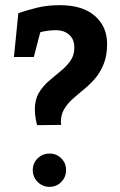

<svg xmlns="http://www.w3.org/2000/svg" viewBox="-20 -720 464 744"><path d="M124 -235Q122 -240 118.5 -258.5Q115 -277 115 -296Q115 -334 130.5 -360Q146 -386 169 -406Q192 -426 215 -444.5Q238 -463 253 -484.5Q268 -506 268 -535Q268 -558 259 -572.5Q250 -587 234 -595Q218 -603 197 -603Q181 -603 163 -600.5Q145 -598 136 -595L111 -499H34L51 -669Q83 -680 123 -690Q163 -700 212 -700Q300 -700 347.5 -658.5Q395 -617 395 -550Q395 -505 382 -472.5Q369 -440 349 -416.5Q329 -393 305.5 -374Q282 -355 261 -336Q240 -317 228 -296Q216 -275 216 -248Q216 -245 216.5 -242Q217 -239 217 -236ZM172 4Q145 4 126 -15Q107 -34 107 -61Q107 -88 126 -106.5Q145 -125 172 -125Q199 -125 217.5 -106.5Q236 -88 236 -61Q236 -34 217.5 -15Q199 4 172 4Z"/></svg>

Font: Kreon SemiBold
Style: Regular
Weight: 600
Designer: Julia Petretta
Foundry: Julia Petretta and Eli Heuer
Version: Version 2.002